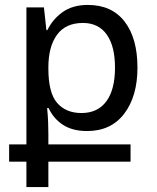

<svg xmlns="http://www.w3.org/2000/svg" viewBox="-20 -522 637 778"><path d="M87 236V133H17V63H87V-492H158L168 -400H172Q194 -445 234.5 -473.5Q275 -502 336 -502Q433 -502 485 -434.5Q537 -367 537 -248Q537 -132 483.5 -61.5Q430 9 333 9Q274 9 235.5 -16Q197 -41 177 -84H171Q174 -53 175 -28Q176 -3 176 23V63H509V133H176V236ZM310 -64Q376 -64 411 -111.5Q446 -159 446 -248Q446 -335 412.5 -382Q379 -429 316 -429Q246 -429 211 -381Q176 -333 176 -249V-244Q176 -146 211.5 -105Q247 -64 310 -64Z"/></svg>

Font: Noto Sans Living
Style: Regular
Weight: 400
Designer: Monotype Design Team
Foundry: Monotype Imaging Inc.
Version: Version 2.013; ttfautohint (v1.8.4.7-5d5b)